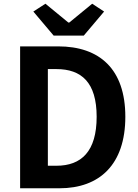

<svg xmlns="http://www.w3.org/2000/svg" viewBox="-20 -1011 740 1031"><path d="M159 -949 268 -820H430L539 -949L475 -991L352 -890H347L224 -991ZM88 -762V0H299C515 0 653 -128 653 -384C653 -640 515 -762 292 -762ZM283 -121H237V-640H283C417 -640 499 -569 499 -384C499 -198 417 -121 283 -121Z"/></svg>

Font: Kawkab Mono
Style: Bold
Weight: 700
Monospace: yes
Designer: Abdullah Arif
Foundry: Abdullah Arif
Version: Version 1.000;PS 000.500;hotconv 1.0.88;makeotf.lib2.5.64775